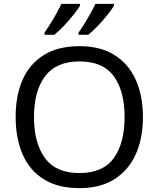

<svg xmlns="http://www.w3.org/2000/svg" viewBox="-20 -964 821 994"><path d="M720 -358Q720 -247 682.5 -164.5Q645 -82 572 -36Q499 10 391 10Q280 10 206.5 -36Q133 -82 97 -165Q61 -248 61 -359Q61 -469 97 -551Q133 -633 206.5 -679Q280 -725 392 -725Q499 -725 572 -679.5Q645 -634 682.5 -551.5Q720 -469 720 -358ZM156 -358Q156 -223 213 -145.5Q270 -68 391 -68Q513 -68 569 -145.5Q625 -223 625 -358Q625 -493 569 -569.5Q513 -646 392 -646Q271 -646 213.5 -569.5Q156 -493 156 -358ZM570 -934Q560 -917 537 -888Q514 -859 487 -830.5Q460 -802 437 -784H387V-796Q401 -815 417 -841Q433 -867 448.5 -894.5Q464 -922 474 -944H570ZM394 -934Q384 -917 361 -888Q338 -859 311 -830.5Q284 -802 261 -784H211V-796Q232 -825 257 -867.5Q282 -910 298 -944H394Z"/></svg>

Font: Noto Sans Cypro Minoan
Style: Regular
Weight: 400
Designer: David Williams
Foundry: David Williams
Version: Version 1.503; ttfautohint (v1.8.4.7-5d5b)